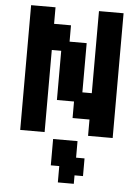

<svg xmlns="http://www.w3.org/2000/svg" viewBox="-60 -684 723 995"><g transform="rotate(5 301.5 -186.5)"><path d="M61 11V-638H188V-552H276V-467H365V-211H414V-638H542V11H414V-74H326V-160H237V-416H188V11ZM279 265V201V200V180H235V43H362V129H406V221H362V265Z"/></g></svg>

Font: Pixelify Sans
Style: Bold
Weight: 700
Designer: Stefie Justprince
Foundry: Typecalism Foundryline
Version: Version 1.000